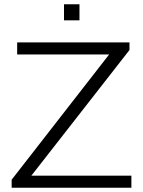

<svg xmlns="http://www.w3.org/2000/svg" viewBox="-20 -886 677 906"><path d="M282 -790H355V-866H282ZM35 0H600V-57H128L591 -650V-686H61V-629H495L35 -38Z"/></svg>

Font: Archivo ExtraLight
Style: Regular
Weight: 200
Designer: Hector Gatti
Foundry: Omnibus-Type
Version: Version 2.001